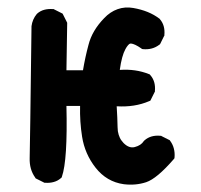

<svg xmlns="http://www.w3.org/2000/svg" viewBox="-20 -498 540 515"><path d="M312 -3.9Q266.1 -10.3 236.3 -48.3Q207.5 -85 200.2 -131.3Q193.8 -171.4 194.8 -213.9H158.2Q161.6 -68.4 146 -23.9L145 -21.5L143.1 -20Q134.8 -12.7 124 -9.8Q113.3 -6.8 100.6 -7.8H98.6L97.2 -8.8L77.6 -18.6L75.7 -19.5L74.2 -22Q58.6 -43.9 59.6 -74.2Q60.5 -100.6 64.5 -426.8V-427.2V-427.7Q66.9 -446.3 78.6 -460.4L79.1 -460.9L79.6 -461.4Q87.9 -468.8 98.6 -471.7Q109.4 -474.6 122.1 -473.6H124L125.5 -472.7L145 -462.9L147.9 -461.4L149.4 -458.5L159.2 -439L160.2 -437V-434.6L158.2 -309.6H202.6Q208.5 -344.7 217.3 -377.4Q222.2 -397 232.7 -414.8Q243.2 -432.6 259.3 -449.2Q275.4 -466.3 295.4 -473.4Q315.4 -480.5 337.4 -476.6Q379.9 -469.2 407.2 -448.2L408.2 -447.8L408.7 -446.8Q423.3 -430.2 420.9 -404.3V-402.3L419.9 -400.9L410.2 -381.3L409.2 -379.4L407.2 -377.9Q388.7 -363.8 363.3 -366.2L360.8 -366.7L358.9 -368.2Q341.3 -380.4 331.1 -381.3Q329.6 -381.3 327.9 -380.6Q326.2 -379.9 323 -376.2Q319.8 -372.6 316.4 -366.2Q306.6 -348.6 301.3 -310.5Q343.8 -313.5 379.4 -299.3L381.8 -298.3L383.3 -296.4Q397.9 -279.8 395.5 -253.9V-252L394.5 -250.5L384.8 -231L383.3 -228L379.9 -226.6Q341.3 -210 293 -212.9Q294.9 -183.1 295.4 -156.7Q295.4 -151.4 296.1 -146.2Q296.9 -141.1 298.3 -136.7Q299.8 -132.3 301.5 -128.4Q303.2 -124.5 305.9 -121.1Q308.6 -117.7 311.5 -114.3Q326.2 -99.6 341.3 -103.5Q358.4 -107.9 365.7 -119.6L366.7 -120.6L367.7 -121.6Q384.3 -136.2 410.2 -133.8H412.1L413.6 -132.8L433.1 -123L435.1 -122.1L436.5 -120.1Q443.4 -110.8 446.3 -99.6Q449.2 -88.4 448.2 -76.2L447.8 -73.2L445.8 -70.8Q400.9 -19 372.1 -9.3Q343.8 0 312 -3.9Z"/></svg>

Font: NaikaiFont
Style: Bold
Weight: 700
Version: Version 1.89